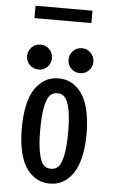

<svg xmlns="http://www.w3.org/2000/svg" viewBox="-59 -900 568 951"><g transform="rotate(5 225.0 -424.0)"><path d="M78.5 -860.5H361.5V-799H78.5ZM182 -608.5Q182 -582.5 164.2 -564.8Q146.5 -547 120.5 -547Q94.5 -547 76.5 -564.8Q58.5 -582.5 58.5 -608.5Q58.5 -634.5 76.5 -652.8Q94.5 -671 120.5 -671Q146.5 -671 164.2 -653Q182 -635 182 -608.5ZM326.5 -547Q300.5 -547 282.5 -564.8Q264.5 -582.5 264.5 -608.5Q264.5 -634.5 282.5 -652.8Q300.5 -671 326.5 -671Q352 -671 370 -652.8Q388 -634.5 388 -608.5Q388 -582.5 370 -564.8Q352 -547 326.5 -547ZM224.5 11Q192 11 164.2 -2.8Q136.5 -16.5 113.2 -45.8Q90 -75 76.8 -127.5Q63.5 -180 63.5 -251Q63.5 -308 72.2 -353.2Q81 -398.5 96 -427.8Q111 -457 132 -476.2Q153 -495.5 175.8 -503.8Q198.5 -512 224.5 -512Q250 -512 272.8 -503.8Q295.5 -495.5 316.5 -476.2Q337.5 -457 352.5 -427.8Q367.5 -398.5 376.5 -353.2Q385.5 -308 385.5 -251Q385.5 -193.5 376.5 -148.2Q367.5 -103 352.5 -73.5Q337.5 -44 316.5 -24.8Q295.5 -5.5 272.8 2.8Q250 11 224.5 11ZM294 -251Q294 -323 285 -365.5Q276 -408 261.2 -423.2Q246.5 -438.5 224.5 -438.5Q202 -438.5 187.5 -423.2Q173 -408 164 -365.5Q155 -323 155 -251Q155 -178 164 -135.2Q173 -92.5 187.5 -77.5Q202 -62.5 224.5 -62.5Q247 -62.5 261.2 -77.2Q275.5 -92 284.8 -135Q294 -178 294 -251Z"/></g></svg>

Font: League Mono Condensed
Style: Regular
Weight: 400
Width: 1
Designer: Tyler Finck
Foundry: The League of Moveable Type / Tyler Finck
Version: Version 2.210